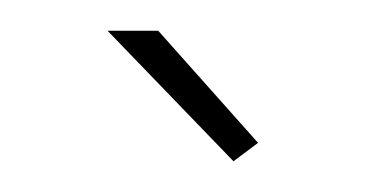

<svg xmlns="http://www.w3.org/2000/svg" viewBox="-20 -750 238 125"><path d="M50 -730H83L148 -657L132 -645Z"/></svg>

Font: Raleway-v4020 Thin
Style: Regular
Weight: 250
Designer: Matt McInerney, Pablo Impallari, Rodrigo Fuenzalida
Foundry: Matt McInerney, Pablo Impallari, Rodrigo Fuenzalida
Version: Version 4.020;PS 004.020;hotconv 1.0.88;makeotf.lib2.5.64775